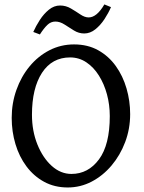

<svg xmlns="http://www.w3.org/2000/svg" viewBox="-20 -830 647 865"><path d="M285.2 14.6Q225.6 14.6 178.7 -11Q131.8 -36.6 99.1 -80.6Q66.4 -124.5 49.6 -180.9Q32.7 -237.3 32.7 -298.8Q32.7 -365.2 54 -425Q75.2 -484.9 113.3 -531Q151.4 -577.1 202.6 -603.5Q253.9 -629.9 313.5 -629.9Q375.5 -629.9 422.6 -603.5Q469.7 -577.1 501.7 -532.5Q533.7 -487.8 550 -431.6Q566.4 -375.5 566.4 -315.9Q566.4 -249.5 543.9 -189.9Q521.5 -130.4 482.4 -84.2Q443.4 -38.1 392.8 -11.7Q342.3 14.6 285.2 14.6ZM301.8 -46.4Q377.4 -46.4 426 -112.1Q474.6 -177.7 474.6 -307.1Q474.6 -357.9 461.9 -405Q449.2 -452.1 425.5 -489.7Q401.9 -527.3 368.9 -549.3Q335.9 -571.3 295.9 -571.3Q214.4 -571.3 169.2 -502Q124 -432.6 124 -313Q124 -240.2 148.4 -179.4Q172.9 -118.7 213.1 -82.5Q253.4 -46.4 301.8 -46.4ZM480 -797.9Q468.8 -771.5 450.7 -743.9Q432.6 -716.3 409.4 -697.8Q386.2 -679.2 359.4 -679.2Q335 -679.2 313.2 -692.6Q291.5 -706.1 270.8 -719.5Q250 -732.9 229.5 -732.9Q209 -732.9 193.1 -717.5Q177.2 -702.1 159.7 -674.8L129.9 -686Q141.6 -712.4 159.4 -740Q177.2 -767.6 200.4 -786.4Q223.6 -805.2 250.5 -805.2Q276.9 -805.2 299.6 -791.7Q322.3 -778.3 342 -764.9Q361.8 -751.5 379.4 -751.5Q416 -751.5 450.2 -810.1Z"/></svg>

Font: Gentium Book Plus
Style: Regular
Weight: 400
Designer: Victor Gaultney, Annie Olsen, Iska Routamaa, Becca Hirsbrunner
Foundry: SIL International
Version: Version 6.101